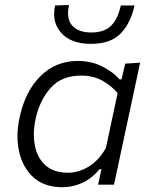

<svg xmlns="http://www.w3.org/2000/svg" viewBox="-20 -756 594 786"><path d="M381.5 0Q384.5 -12.5 387 -25L395.5 -64H388Q356 -25 316.2 -7.2Q276.5 10.5 236.5 10.5Q162 10.5 117.5 -29.5Q73 -69.5 58.5 -134.5Q51.5 -165 51.5 -198Q51.5 -234.5 60 -274Q82.5 -381.5 145.2 -444Q208 -506.5 298.5 -506.5Q353.5 -506.5 398 -484.2Q442.5 -462 469.5 -431H477.5L492.5 -495.5L553.5 -499.5Q541 -441 529.5 -386.5Q517.5 -331.5 504.5 -270L452.5 -27L446.5 0ZM258.5 -49Q301 -49 342 -73.2Q383 -97.5 413.5 -150L461.5 -375Q433.5 -407.5 397 -427Q360.5 -446.5 311 -446.5Q232 -446.5 186.8 -395.5Q141.5 -344.5 125.5 -268Q118.5 -235 118.5 -205Q118.5 -181 123 -159Q133 -109 166.5 -79Q200 -49 258.5 -49ZM352 -576.5Q271 -576.5 231 -621Q201.5 -653.5 201.5 -699Q201.5 -715.5 205.5 -733.5L262.5 -735.5Q258.5 -717.5 258.5 -702.5Q258.5 -670 276 -651Q301 -623 354 -623Q407 -623 434.8 -650.8Q462.5 -678.5 474.5 -733.5H530.5Q516 -663.5 475 -620Q434 -576.5 352 -576.5Z"/></svg>

Font: Heraclito Light
Style: Italic
Weight: 300
Italic angle: -12°
Designer: Kostas Bartsokas (font) & Cristiano Sobral (main changes)
Foundry: Kostas Bartsokas (font) & Cristiano Sobral (main changes)
Version: Version 1.00;July 8, 2020;FontCreator 13.0.0.2655 64-bit